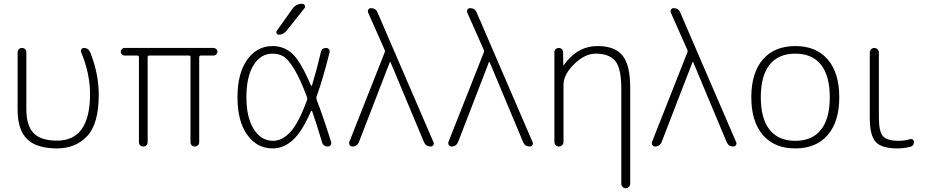

<svg xmlns="http://www.w3.org/2000/svg" viewBox="-20 -773 4915 1013"><path d="M281 10Q173 10 123 -39Q73 -88 73 -193V-497Q73 -507 79.5 -513.5Q86 -520 96 -520Q106 -520 112.5 -513.5Q119 -507 119 -497V-197Q119 -110 157.5 -70.5Q196 -31 281 -31Q455 -31 455 -277Q455 -385 408 -498Q405 -506 409.5 -513Q414 -520 422 -520Q446 -520 456 -497Q501 -384 501 -273Q501 -120 440 -55Q379 10 281 10Z M637 -480Q629 -480 623 -486Q617 -492 617 -500Q617 -508 623 -514Q629 -520 637 -520H1107Q1115 -520 1121 -514Q1127 -508 1127 -500Q1127 -492 1121 -486Q1115 -480 1107 -480H1040Q1031 -480 1031 -471V-23Q1031 -13 1024.5 -6.5Q1018 0 1008 0Q998 0 991.5 -6.5Q985 -13 985 -23V-471Q985 -480 977 -480H767Q759 -480 759 -471V-23Q759 -13 752.5 -6.5Q746 0 736 0Q726 0 719.5 -6.5Q713 -13 713 -23V-471Q713 -480 704 -480Z M1418 -490Q1355 -490 1317.5 -429Q1280 -368 1280 -260Q1280 -153 1319 -91.5Q1358 -30 1421 -30Q1468 -30 1511.5 -76Q1555 -122 1600 -245Q1603 -252 1600 -260Q1564 -356 1533 -407.5Q1502 -459 1477 -474.5Q1452 -490 1418 -490ZM1418 10Q1336 10 1284.5 -61.5Q1233 -133 1233 -260Q1233 -387 1284.5 -458.5Q1336 -530 1418 -530Q1479 -530 1523 -489Q1567 -448 1620 -323Q1621 -321 1623 -320.5Q1625 -320 1626 -322Q1652 -408 1673 -498Q1678 -520 1701 -520Q1710 -520 1715.5 -513Q1721 -506 1719 -498Q1686 -363 1650 -263Q1648 -256 1651 -246Q1683 -164 1727 -24Q1730 -15 1724.5 -7.5Q1719 0 1710 0Q1686 0 1679 -23Q1648 -126 1627 -186Q1626 -188 1624 -188.5Q1622 -189 1621 -187Q1574 -79 1525.5 -34.5Q1477 10 1418 10ZM1524 -728Q1543 -753 1574 -753Q1584 -753 1588 -744.5Q1592 -736 1586 -729L1491 -610Q1474 -590 1451 -590Q1443 -590 1439.5 -596.5Q1436 -603 1440 -610Z M1839 0Q1830 0 1825 -8Q1820 -16 1823 -24L2009 -495Q2013 -503 2009 -511L1922 -707Q1919 -715 1923.5 -722.5Q1928 -730 1937 -730Q1963 -730 1972 -707L2267 -23Q2271 -15 2266 -7.5Q2261 0 2252 0Q2227 0 2217 -23L2040 -446H2038H2037L1874 -24Q1864 0 1839 0Z M2362 0Q2353 0 2348 -8Q2343 -16 2346 -24L2532 -495Q2536 -503 2532 -511L2445 -707Q2442 -715 2446.5 -722.5Q2451 -730 2460 -730Q2486 -730 2495 -707L2790 -23Q2794 -15 2789 -7.5Q2784 0 2775 0Q2750 0 2740 -23L2563 -446H2561H2560L2397 -24Q2387 0 2362 0Z M2905 -24V-497Q2905 -507 2911.5 -513.5Q2918 -520 2928 -520Q2938 -520 2944.5 -513.5Q2951 -507 2951 -497L2952 -429Q2952 -428 2953 -428L2955 -430Q3026 -530 3133 -530Q3224 -530 3264.5 -480Q3305 -430 3305 -310V196Q3305 206 3298 213Q3291 220 3281 220Q3271 220 3264.5 213Q3258 206 3258 196V-305Q3258 -413 3226 -451.5Q3194 -490 3123 -490Q3066 -490 3009.5 -435Q2953 -380 2953 -325V-24Q2953 -14 2946 -7Q2939 0 2929 0Q2919 0 2912 -7Q2905 -14 2905 -24Z M3436 0Q3427 0 3422 -8Q3417 -16 3420 -24L3606 -495Q3610 -503 3606 -511L3519 -707Q3516 -715 3520.5 -722.5Q3525 -730 3534 -730Q3560 -730 3569 -707L3864 -23Q3868 -15 3863 -7.5Q3858 0 3849 0Q3824 0 3814 -23L3637 -446H3635H3634L3471 -24Q3461 0 3436 0Z M4311.5 -431.5Q4265 -490 4176 -490Q4087 -490 4040.5 -431.5Q3994 -373 3994 -260Q3994 -147 4040.5 -88.5Q4087 -30 4176 -30Q4265 -30 4311.5 -88.5Q4358 -147 4358 -260Q4358 -373 4311.5 -431.5ZM4347 -60.5Q4286 10 4176 10Q4066 10 4005 -60.5Q3944 -131 3944 -260Q3944 -389 4005 -459.5Q4066 -530 4176 -530Q4286 -530 4347 -459.5Q4408 -389 4408 -260Q4408 -131 4347 -60.5Z M4714 10Q4631 10 4600 -24.5Q4569 -59 4569 -150V-496Q4569 -506 4576 -513Q4583 -520 4593 -520Q4603 -520 4610 -513Q4617 -506 4617 -496V-153Q4617 -78 4639 -54Q4661 -30 4721 -30Q4753 -30 4783 -39Q4790 -41 4796 -36.5Q4802 -32 4802 -24Q4802 -3 4781 2Q4747 10 4714 10Z"/></svg>

Font: Rounded Mplus 1c Light
Style: Regular
Weight: 300
Version: Version 1.059.20150529